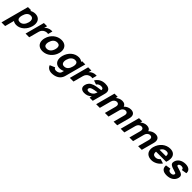

<svg xmlns="http://www.w3.org/2000/svg" viewBox="567 -2684 5068 5068"><g transform="rotate(45 3100.5 -150.0)"><path d="M434.5 -555C378.5 -555 327.6 -538.5 283.5 -510L291.5 -540H171.5L-37.5 240H99.5L169 -19.5C198.1 2.5 237.8 15 288.8 15C437.8 15 570.7 -108 614.1 -270C623 -303 627.3 -334.3 627.3 -363.1C627.3 -478.3 558.5 -555 434.5 -555ZM299.2 -106C234 -106 207.6 -139.9 207.6 -195.3C207.6 -217.1 211.7 -242.3 219.1 -270C245.4 -368 297.1 -434 382.1 -434C450.4 -434 479.4 -392.3 479.4 -333.5C479.4 -313.9 476.2 -292.4 470.1 -270C445.8 -179 387.2 -106 299.2 -106Z M937.1 -514C908.2 -499.5 883.5 -478 862.8 -453L886.1 -540H766.1L621.4 0H758.4L832.4 -276C849 -338 886.8 -382 940.6 -404C963.2 -413.4 989.1 -418.1 1012.1 -418.1C1025.9 -418.1 1038.7 -416.4 1049.1 -413L1083.1 -540C1073.1 -541.3 1062.8 -541.9 1052.4 -541.9C1013.6 -541.9 973 -532.9 937.1 -514Z M1262.6 15C1424.6 15 1568 -102 1613 -270C1621.3 -301 1625.3 -330.4 1625.3 -357.6C1625.3 -476.8 1548.1 -555 1415.4 -555C1255.4 -555 1111.3 -439 1066 -270C1057.6 -238.7 1053.6 -209.2 1053.6 -181.8C1053.6 -63 1130.1 15 1262.6 15ZM1296.7 -112C1232.1 -112 1200.6 -147.2 1200.6 -206.7C1200.6 -225.5 1203.8 -246.7 1210 -270C1235.2 -364 1292.3 -428 1381.3 -428C1446.8 -428 1478.3 -392.1 1478.3 -332.7C1478.3 -314 1475.2 -293 1469 -270C1444.1 -177 1383.7 -112 1296.7 -112Z M2192.5 -540 2184.5 -510C2155.6 -538.5 2113.5 -555 2057.5 -555C1902.5 -555 1769.4 -435 1725.2 -270C1716.4 -237.3 1712.1 -206.2 1712.1 -177.4C1712.1 -63.4 1778.9 15 1897.8 15C1948.8 15 1995.1 2.5 2036 -19.5L2021.4 35C2007.4 95 1942 126 1881 126C1843 126 1812.6 109 1804.2 77L1661.8 138C1684.1 208 1753.5 255 1845.5 255C1964.5 255 2076.8 209 2129.3 110C2141.5 87 2149.7 64 2156.9 37L2311.5 -540ZM1952.2 -106C1887 -106 1859.5 -146.1 1859.5 -203.8C1859.5 -224 1862.8 -246.4 1869.2 -270C1893.3 -360 1954.1 -434 2045.1 -434C2106 -434 2131.6 -400.1 2131.6 -344.9C2131.6 -323 2127.6 -297.8 2120.2 -270C2093.9 -172 2043.2 -106 1952.2 -106Z M2590.1 -514C2561.2 -499.5 2536.5 -478 2515.8 -453L2539.1 -540H2419.1L2274.4 0H2411.4L2485.4 -276C2502 -338 2539.8 -382 2593.6 -404C2616.2 -413.4 2642.1 -418.1 2665.1 -418.1C2678.9 -418.1 2691.7 -416.4 2702.1 -413L2736.1 -540C2726.1 -541.3 2715.8 -541.9 2705.4 -541.9C2666.6 -541.9 2626 -532.9 2590.1 -514Z M3230.1 -457C3211.4 -529 3140.4 -555 3045.4 -555C2915.4 -555 2824.8 -493 2773.9 -404L2886.5 -365C2916.6 -414 2972.1 -431 3012.1 -431C3068.1 -431 3093 -413.4 3093 -375.2C3093 -369.8 3092.5 -363.8 3091.4 -357.5C2985.9 -342.5 2905.3 -331 2848.3 -312C2752.7 -280 2706.7 -224 2686.6 -149C2682.3 -133.2 2680.2 -117.9 2680.2 -103.3C2680.2 -35.3 2727 15 2822.6 15C2905.6 15 2965.1 -9 3028.3 -66L3010.7 0H3129.7L3218.1 -330C3227.3 -364.3 3234.5 -393.2 3234.5 -421.2C3234.5 -433.2 3233.2 -445 3230.1 -457ZM3024.6 -164C3007.4 -141 2955.3 -92 2880.3 -92C2840.5 -92 2817.8 -107.8 2817.8 -135.1C2817.8 -140 2818.6 -145.3 2820.1 -151C2827.3 -178 2848.4 -197 2892.7 -213C2926.8 -224.5 2965.8 -232 3061 -247.5C3053.5 -221.5 3042.4 -187.5 3024.6 -164Z M4005.1 -553C3935.6 -553 3866.5 -521 3817.6 -469C3803.1 -519.5 3760.6 -553 3683.1 -553C3618.1 -553 3553.7 -525.5 3505.8 -481L3521.6 -540H3401.6L3256.9 0H3393.9L3481.5 -327C3498.1 -389 3546.7 -432 3603.7 -432C3649.5 -432 3674.7 -406.6 3674.7 -362C3674.7 -349.2 3672.6 -334.8 3668.4 -319L3582.9 0H3718.9L3806.5 -327C3823.1 -389 3871.7 -432 3928.7 -432C3974.5 -432 3999.7 -406.6 3999.7 -362C3999.7 -349.2 3997.6 -334.8 3993.4 -319L3907.9 0H4043.9L4139 -355C4145.7 -379.9 4149.1 -403.2 4149.1 -424.3C4149.1 -503.2 4102.1 -553 4005.1 -553Z M4921.1 -553C4851.6 -553 4782.5 -521 4733.6 -469C4719.1 -519.5 4676.6 -553 4599.1 -553C4534.1 -553 4469.7 -525.5 4421.8 -481L4437.6 -540H4317.6L4172.9 0H4309.9L4397.5 -327C4414.1 -389 4462.7 -432 4519.7 -432C4565.5 -432 4590.7 -406.6 4590.7 -362C4590.7 -349.2 4588.6 -334.8 4584.4 -319L4498.9 0H4634.9L4722.5 -327C4739.1 -389 4787.7 -432 4844.7 -432C4890.5 -432 4915.7 -406.6 4915.7 -362C4915.7 -349.2 4913.6 -334.8 4909.4 -319L4823.9 0H4959.9L5055 -355C5061.7 -379.9 5065.1 -403.2 5065.1 -424.3C5065.1 -503.2 5018.1 -553 4921.1 -553Z M5260.3 -232H5639.3C5657.6 -284 5666.5 -331.1 5666.5 -372.3C5666.5 -486.4 5598.3 -555 5473.4 -555C5313.4 -555 5169.6 -440 5122.1 -263C5114.5 -234.5 5110.8 -207.4 5110.8 -182.1C5110.8 -63.8 5191.8 15 5328.6 15C5432.6 15 5542.9 -42 5610.4 -141L5484.9 -180C5453.1 -136 5407.7 -112 5354.7 -112C5290.4 -112 5258.3 -144.8 5258.3 -204.5C5258.3 -213.1 5259 -222.3 5260.3 -232ZM5447.7 -437C5504.1 -437 5531 -414 5531 -361.1C5531 -352.6 5530.3 -343.2 5528.9 -333H5290.9C5323.2 -401.5 5374.7 -437 5447.7 -437Z M5896.6 15C6037.6 15 6140.6 -52 6170.3 -163C6174.6 -178.8 6176.8 -193.2 6176.8 -206.4C6176.8 -263.2 6136.1 -297 6043.2 -323C5941.3 -350.8 5916.1 -361.2 5916.1 -381.8C5916.1 -384.9 5916.7 -388.3 5917.7 -392C5925.4 -420.8 5958.5 -438.3 6002.5 -438.3C6005.9 -438.3 6009.5 -438.2 6013 -438C6058.2 -434.4 6082.6 -414.4 6082.6 -381C6082.6 -377.5 6082.3 -373.8 6081.8 -370L6227.5 -395C6228.4 -402.3 6228.9 -409.3 6228.9 -416.2C6228.9 -501.9 6158.9 -555 6041.4 -555C5910.4 -555 5808.7 -489 5780.8 -385C5776.8 -370 5774.7 -356.3 5774.7 -343.8C5774.7 -287.1 5817.6 -253.8 5918.2 -226C6009 -200.1 6031.7 -190.9 6031.7 -170C6031.7 -165.8 6030.9 -161.3 6029.5 -156C6020.3 -122 5987 -102 5938 -102C5880.2 -102 5847.5 -129.8 5847.5 -177.3C5847.5 -179.2 5847.6 -181.1 5847.7 -183L5703.1 -162C5702.1 -153.5 5701.7 -145.3 5701.7 -137.3C5701.7 -39.7 5770.9 15 5896.6 15Z"/></g></svg>

Font: Manrope
Style: ExtraBoldItalic
Weight: 800
Italic angle: -15°
Designer: Mikhail Sharanda
Foundry: Mikhail Sharanda
Version: Version 4.502;hotconv 1.0.109;makeotfexe 2.5.65596